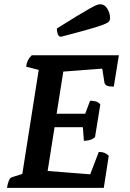

<svg xmlns="http://www.w3.org/2000/svg" viewBox="-20 -908 626 928"><path d="M13.8 0Q17.2 -21.9 22.9 -35.1Q28.5 -48.4 36.1 -50.9L104.7 -72.9L85.5 -52.4L169.6 -585.8L183.3 -565.7L106.1 -585.9Q108.6 -602.6 114.5 -615.4Q120.4 -628.1 133.6 -641H554.6L530 -489.3Q506.4 -489.3 496.7 -494Q487 -498.7 485 -507.7L472.6 -586L484.1 -577L275.9 -561.2L287.9 -574.2L252.3 -349.5L244.3 -358.4H400.8L388.5 -349.5L415.5 -421.2Q429.3 -421.2 442 -418Q454.8 -414.9 464.9 -403.6L439.2 -245Q426.2 -234.2 411.9 -230.8Q397.6 -227.4 385.5 -227.4L379.8 -302.1L391.2 -293.1H234.2L245.2 -302.5L208.6 -71.4L200.6 -82.4L423.3 -64.9L409.3 -47.8L457.4 -173.7Q473.7 -173.7 484.4 -169.4Q495.2 -165.2 505.6 -155L481.6 0ZM274.9 -730.3Q263.9 -730.3 259.4 -743.2Q254.8 -756.1 254.8 -770.4Q314.3 -807.7 352 -830.5Q389.7 -853.3 412 -865.9Q434.4 -878.6 445.8 -883.1Q457.2 -887.5 464.1 -887.5Q485.7 -887.5 498.8 -865.9Q512 -844.4 512 -819.5Q512 -810.7 506.6 -804.1Q501.2 -797.4 479.5 -788.9Q457.7 -780.4 409.4 -766.6Q361.2 -752.8 274.9 -730.3Z"/></svg>

Font: Petrona
Style: Italic
Weight: 400
Italic angle: -9°
Designer: Ringo R. Seeber
Foundry: Ringo R. Seeber
Version: Version 2.001; ttfautohint (v1.8.3)